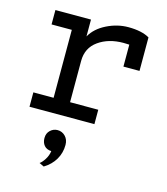

<svg xmlns="http://www.w3.org/2000/svg" viewBox="-117 -614 851 980"><g transform="rotate(15 308.0 -123.5)"><path d="M552 -499V-322H467V-438Q457 -439 436 -439Q358 -439 304.5 -401Q251 -363 251 -294V-76H400V0H57V-76H164V-435H57V-511H245V-422Q271 -468 326.5 -495.5Q382 -523 440 -523Q511 -523 552 -499ZM181 264Q193 256 206.5 235Q220 214 223 190Q198 189 185 173.5Q172 158 172 134Q172 109 188.5 93.5Q205 78 227 78Q251 78 268 95.5Q285 113 285 141Q285 183 264.5 218Q244 253 206 276Z"/></g></svg>

Font: Overpass Mono
Style: Regular
Weight: 400
Monospace: yes
Designer: Delve Withrington, Dave Bailey
Foundry: Delve Fonts
Version: Version 1.000;DELV;Overpass